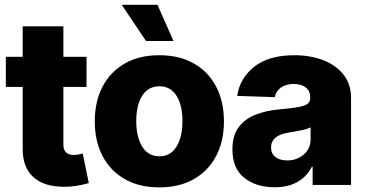

<svg xmlns="http://www.w3.org/2000/svg" viewBox="-20 -788 1557 818"><path d="M348.6 -545.9V-417.5H250V-171.9Q250 -127.9 294.4 -127.9Q303.2 -127.9 314.5 -129.9Q325.7 -131.8 332.5 -133.8L358.4 -7.8Q302.7 7.8 254.4 7.8Q167.5 7.8 122.1 -33.4Q76.7 -74.7 76.7 -152.3V-417.5H4.9V-545.9H76.7V-675.8H250V-545.9Z M658.7 10.3Q572.8 10.3 511.2 -25.1Q449.7 -60.5 416.7 -123.8Q383.8 -187 383.8 -271Q383.8 -355 416.7 -418.5Q449.7 -481.9 511.2 -517.3Q572.8 -552.7 658.7 -552.7Q744.6 -552.7 806.4 -517.3Q868.2 -481.9 901.1 -418.5Q934.1 -355 934.1 -271Q934.1 -187 901.1 -123.8Q868.2 -60.5 806.4 -25.1Q744.6 10.3 658.7 10.3ZM659.7 -122.1Q706.5 -122.1 731.9 -163.1Q757.3 -204.1 757.3 -272Q757.3 -339.8 731.9 -380.1Q706.5 -420.4 659.7 -420.4Q611.3 -420.4 585.9 -380.1Q560.5 -339.8 560.5 -272Q560.5 -204.1 585.9 -163.1Q611.3 -122.1 659.7 -122.1ZM602.1 -613.3 498.5 -767.6H650.9L719.2 -613.3Z M1149.9 9.8Q1071.3 9.8 1020.8 -30.3Q970.2 -70.3 970.2 -151.4Q970.2 -211.9 997.8 -247.6Q1025.4 -283.2 1071.5 -300.5Q1117.7 -317.9 1172.9 -322.3Q1242.7 -328.1 1272.2 -336.9Q1301.8 -345.7 1301.8 -370.6V-373Q1301.8 -399.9 1283 -415Q1264.2 -430.2 1232.4 -430.2Q1198.2 -430.2 1177 -415Q1155.8 -399.9 1150.4 -374L990.7 -379.4Q1001 -453.6 1062.5 -503.2Q1124 -552.7 1234.4 -552.7Q1303.2 -552.7 1357.9 -531.2Q1412.6 -509.8 1444.1 -469.2Q1475.6 -428.7 1475.6 -371.1V0H1312V-76.7H1308.1Q1262.2 9.8 1149.9 9.8ZM1203.1 -104.5Q1244.6 -104.5 1273.9 -129.4Q1303.2 -154.3 1303.2 -194.3V-245.6Q1288.6 -237.8 1262 -232.4Q1235.4 -227.1 1211.9 -223.6Q1134.8 -211.9 1134.8 -159.7Q1134.8 -132.8 1153.8 -118.7Q1172.9 -104.5 1203.1 -104.5Z"/></svg>

Font: Inter Tight ExtraBold
Style: Regular
Weight: 800
Designer: Rasmus Andersson
Foundry: rsms
Version: Version 3.004; ttfautohint (v1.8.4.7-5d5b)